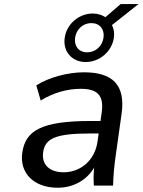

<svg xmlns="http://www.w3.org/2000/svg" viewBox="-20 -899 691 930"><path d="M258.8 10.3C337.4 10.3 400.4 -27.3 436 -86.9C433.1 -58.1 432.6 -28.8 434.6 0H527.8C528.8 -47.4 533.2 -95.2 540 -142.1L568.8 -346.7C589.4 -489.7 523.4 -548.8 386.2 -548.8C309.1 -548.8 216.3 -524.4 155.8 -485.4L177.2 -412.1C240.2 -450.7 306.2 -468.8 371.6 -468.8C451.2 -468.8 484.4 -437.5 472.7 -355L466.8 -313H421.4C181.2 -313 103 -267.1 87.9 -159.2C73.7 -62 143.1 10.3 258.8 10.3ZM288.6 -64.5C218.8 -64.5 180.7 -102.5 189 -161.6C198.2 -226.1 244.6 -252.4 413.6 -252.4H458L452.1 -211.9C439 -121.1 368.7 -64.5 288.6 -64.5ZM395.5 -598.6C462.9 -598.6 522 -649.9 531.7 -716.3C534.7 -739.3 531.7 -760.3 522 -777.3L650.9 -879.4H564.5L490.7 -815.9C473.6 -826.7 452.6 -833.5 429.2 -833.5C361.8 -833.5 302.7 -782.2 293.5 -716.3C283.7 -649.9 328.1 -598.6 395.5 -598.6ZM402.3 -645.5C361.8 -645.5 337.9 -675.8 343.8 -716.3C349.6 -757.3 381.8 -787.1 422.4 -787.1C462.9 -787.1 487.3 -757.3 481.4 -716.3C475.6 -675.8 442.9 -645.5 402.3 -645.5Z"/></svg>

Font: Winston
Style: Italic
Weight: 400
Italic angle: -8.13011°
Designer: Vernon Adams, Kim Jin-seong, David Berlow, Cristiano Sobral
Foundry: The Winston Project Authors
Version: Version 3.004